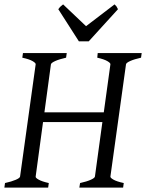

<svg xmlns="http://www.w3.org/2000/svg" viewBox="-20 -858 668 878"><path d="M282.2 -594.2Q251.5 -587.4 232.9 -579.1Q214.4 -570.8 212.9 -564L183.1 -344.2H454.6L484.9 -564Q485.8 -569.8 470.7 -578.6Q455.6 -587.4 424.8 -594.2L426.8 -615.2H627.9L625 -594.2Q594.2 -587.4 575.7 -579.1Q557.1 -570.8 556.2 -564L484.9 -50.8Q483.9 -44.9 499 -36.4Q514.2 -27.8 545.9 -21L543 0H342.8L346.2 -21Q377 -27.8 395 -35.9Q413.1 -43.9 414.1 -50.8L448.2 -299.8H176.8L143.1 -50.8Q141.6 -44.9 157 -36.4Q172.4 -27.8 203.1 -21L200.2 0H0L2.9 -21Q33.7 -27.8 52.2 -35.9Q70.8 -43.9 71.8 -50.8L143.1 -564Q144 -569.8 128.9 -578.6Q113.8 -587.4 82 -594.2L85 -615.2H285.2ZM385.7 -668.9H340.8L246.6 -815.9Q253.4 -825.2 257.3 -828.6Q261.2 -832 268.6 -837.9L373.5 -738.3L503.9 -837.9Q509.8 -832.5 512.5 -828.9Q515.1 -825.2 519.5 -815.9Z"/></svg>

Font: Gentium Plus Afr
Style: Italic
Weight: 400
Italic angle: -8°
Designer: J. Victor Gaultney, Annie Olsen, Iska Routamaa, Becca Hirsbrunner
Foundry: SIL International
Version: Version 5.000